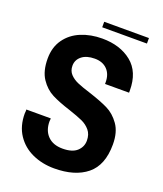

<svg xmlns="http://www.w3.org/2000/svg" viewBox="-145 -877 837 984"><g transform="rotate(20 273.5 -385.0)"><path d="M252 -752V-782H496V-752ZM267 12Q202 12 148 -12.5Q94 -37 62 -85Q30 -133 30 -201Q30 -210 31 -214V-223H164V-218Q163 -215 163 -207Q163 -157 192 -127.5Q221 -98 273 -98Q326 -98 351.5 -121.5Q377 -145 377 -179Q377 -213 359 -234.5Q341 -256 314.5 -268Q288 -280 240 -296Q177 -316 138 -336Q99 -356 71.5 -397Q44 -438 44 -506Q44 -568 75 -611.5Q106 -655 158 -676.5Q210 -698 273 -698Q371 -698 433.5 -647.5Q496 -597 496 -496V-484H365V-493Q365 -537 340 -562.5Q315 -588 272 -588Q227 -588 201.5 -567.5Q176 -547 176 -515Q176 -487 193 -469Q210 -451 235.5 -440Q261 -429 306 -415Q371 -394 411 -374.5Q451 -355 480 -314Q509 -273 509 -206Q509 -93 444.5 -40.5Q380 12 267 12Z"/></g></svg>

Font: AXENEO7
Style: Regular
Weight: 400
Designer: Hector Gatti, Simon Guibord
Foundry: Omnibus-Type, Jean-Christophe Thérien
Version: Version 1.000